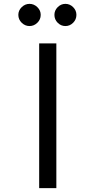

<svg xmlns="http://www.w3.org/2000/svg" viewBox="-20 -975 498 995"><path d="M75 -898Q75 -921 92.5 -938Q110 -955 133 -955Q156 -955 173.5 -938Q191 -921 191 -898Q191 -874 173.5 -857Q156 -840 133 -840Q110 -840 92.5 -857Q75 -874 75 -898ZM262 -898Q262 -921 279 -938Q296 -955 319 -955Q342 -955 359 -938Q376 -921 376 -898Q376 -874 359 -857Q342 -840 319 -840Q296 -840 279 -857Q262 -874 262 -898ZM183 -750H272V0H183Z"/></svg>

Font: Oakes Grotesk
Style: Regular
Weight: 400
Designer: Samuel Oakes
Foundry: Samuel Oakes
Version: Version 1.000;PS 001.000;hotconv 1.0.88;makeotf.lib2.5.64775